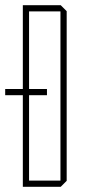

<svg xmlns="http://www.w3.org/2000/svg" viewBox="-35 -720 328 740"><path d="M-15 -353V-377H146V-353ZM77 -676V-700H199L222 -677V-676ZM53 0V-24H198V0ZM53 -24V-700H77V-24ZM198 0V-676H222V-23L199 0Z"/></svg>

Font: Foldit Thin
Style: Regular
Weight: 100
Designer: Sophia Tai
Foundry: Sophia Tai
Version: Version 1.003